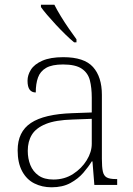

<svg xmlns="http://www.w3.org/2000/svg" viewBox="-20 -786 567 816"><path d="M199 10Q159 10 126 -6.5Q93 -23 74 -58.5Q55 -94 55 -147Q55 -226 111.5 -263.5Q168 -301 287 -305L370 -308V-371Q370 -413 362 -444.5Q354 -476 327.5 -494Q301 -512 248 -512Q201 -512 176 -497.5Q151 -483 141.5 -456.5Q132 -430 132 -393Q115 -393 106 -405Q97 -417 97 -443Q97 -467 111.5 -490Q126 -513 160 -528Q194 -543 249 -543Q338 -543 375.5 -501Q413 -459 413 -383V-111Q413 -76 417 -57.5Q421 -39 433.5 -32Q446 -25 472 -25H478V0H381L373 -100H370Q356 -77 334 -51.5Q312 -26 279 -8Q246 10 199 10ZM207 -23Q254 -23 290.5 -46.5Q327 -70 348.5 -105Q370 -140 370 -175V-281L289 -278Q216 -276 174.5 -259Q133 -242 115.5 -213.5Q98 -185 98 -145Q98 -112 109 -84.5Q120 -57 144 -40Q168 -23 207 -23ZM295 -606Q278 -620 258 -639.5Q238 -659 217.5 -681Q197 -703 180 -723Q163 -743 154 -756V-766H211Q222 -744 238.5 -717Q255 -690 273 -664Q291 -638 305 -619V-606Z"/></svg>

Font: Noto Rashi Hebrew ExtraLight
Style: Regular
Weight: 250
Version: Version 1.006